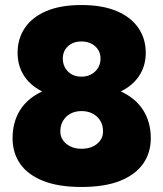

<svg xmlns="http://www.w3.org/2000/svg" viewBox="-20 -732 650 764"><path d="M304 12Q212 12 151 -12.5Q90 -37 60 -80.5Q30 -124 30 -182Q30 -246 60 -294Q90 -342 151 -369.5Q212 -397 304 -396Q397 -397 458 -369.5Q519 -342 549.5 -294Q580 -246 580 -182Q580 -124 549.5 -80.5Q519 -37 458 -12.5Q397 12 304 12ZM304 -140Q342 -140 366 -159.5Q390 -179 390 -209Q390 -245 366 -267.5Q342 -290 304 -290Q280 -290 261 -280Q242 -270 231 -251.5Q220 -233 220 -209Q220 -189 231 -173.5Q242 -158 261 -149Q280 -140 304 -140ZM304 -337Q221 -337 164.5 -360.5Q108 -384 79 -425.5Q50 -467 50 -522Q50 -578 79 -621Q108 -664 164.5 -688Q221 -712 304 -712Q387 -712 444 -688Q501 -664 530.5 -621Q560 -578 560 -522Q560 -467 530.5 -425.5Q501 -384 444 -360.5Q387 -337 304 -337ZM304 -427Q337 -427 358.5 -447.5Q380 -468 380 -499Q380 -529 358.5 -548Q337 -567 304 -567Q271 -567 250.5 -548Q230 -529 230 -499Q230 -468 250.5 -447.5Q271 -427 304 -427Z"/></svg>

Font: Figtree Light Black
Style: Regular
Weight: 900
Version: Version 2.000